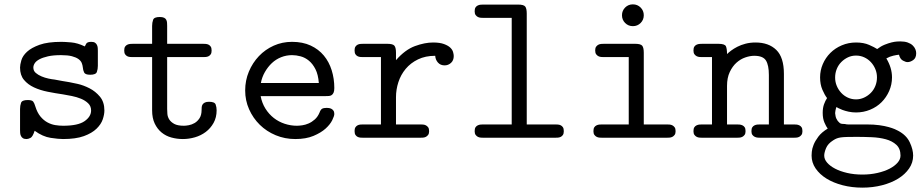

<svg xmlns="http://www.w3.org/2000/svg" viewBox="-20 -632 4240 881"><path d="M72 -132Q72 -147 76.5 -160Q81 -173 107 -173Q127 -173 132.5 -165.5Q138 -158 142 -144Q151 -115 165.5 -97.5Q180 -80 197.5 -70.5Q215 -61 233.5 -58Q252 -55 270 -55Q338 -55 368 -76Q398 -97 398 -125Q398 -145 384.5 -158Q371 -171 351.5 -179Q332 -187 309.5 -191.5Q287 -196 269 -199Q234 -204 199 -211Q164 -218 136 -231Q108 -244 90 -265.5Q72 -287 72 -322Q72 -335 78 -355.5Q84 -376 104 -394.5Q124 -413 161.5 -426.5Q199 -440 262 -440Q276 -440 306 -437.5Q336 -435 369 -419Q371 -424 376 -432Q381 -440 399 -440Q410 -440 416 -436Q422 -432 425 -425.5Q428 -419 428.5 -412Q429 -405 429 -399V-330Q429 -315 424.5 -302Q420 -289 394 -289Q371 -289 366 -299.5Q361 -310 360 -323Q359 -333 355 -343Q351 -353 340 -361Q329 -369 310 -374Q291 -379 260 -379Q224 -379 200 -373.5Q176 -368 161 -360Q146 -352 139.5 -342Q133 -332 133 -322Q133 -307 144 -297.5Q155 -288 170.5 -281.5Q186 -275 202.5 -271.5Q219 -268 230 -267Q249 -263 265 -260.5Q281 -258 298 -255Q310 -253 336.5 -247Q363 -241 390.5 -227Q418 -213 438.5 -188.5Q459 -164 459 -125Q459 -107 451.5 -84.5Q444 -62 423 -41.5Q402 -21 365 -7.5Q328 6 269 6Q248 6 212 0.5Q176 -5 139 -32Q130 -4 119.5 1Q109 6 102 6Q91 6 85 2Q79 -2 76 -8.5Q73 -15 72.5 -22Q72 -29 72 -35Z M550 -400Q550 -412 554 -418Q558 -424 564.5 -427Q571 -430 578 -430.5Q585 -431 591 -431H678V-513Q678 -528 682.5 -541Q687 -554 713 -554Q726 -554 733 -550.5Q740 -547 743 -541Q746 -535 746.5 -527.5Q747 -520 747 -513V-431H911Q917 -431 924 -430.5Q931 -430 937 -427Q943 -424 947 -418Q951 -412 951 -400Q951 -389 947 -383Q943 -377 937 -374Q931 -371 924 -370.5Q917 -370 911 -370H747V-132Q747 -123 748 -109.5Q749 -96 756.5 -84Q764 -72 779.5 -63.5Q795 -55 824 -55Q833 -55 846.5 -57.5Q860 -60 873 -67.5Q886 -75 895.5 -89.5Q905 -104 905 -127Q905 -133 905.5 -140Q906 -147 909.5 -152.5Q913 -158 920 -161.5Q927 -165 939 -165Q965 -165 969.5 -152.5Q974 -140 974 -126Q974 -93 960 -68Q946 -43 924 -26.5Q902 -10 874.5 -2Q847 6 819 6Q792 6 766.5 -1Q741 -8 721.5 -24Q702 -40 690 -65Q678 -90 678 -126V-370H590Q584 -370 577 -370.5Q570 -371 564 -374Q558 -377 554 -383Q550 -389 550 -400Z M1105 -217Q1105 -263 1122 -303.5Q1139 -344 1168 -374.5Q1197 -405 1236 -422.5Q1275 -440 1320 -440Q1369 -440 1405.5 -423Q1442 -406 1466 -377Q1490 -348 1502 -309.5Q1514 -271 1514 -228Q1514 -214 1510.5 -206.5Q1507 -199 1501.5 -195.5Q1496 -192 1489 -191.5Q1482 -191 1474 -191H1176Q1182 -159 1198 -133.5Q1214 -108 1236.5 -90.5Q1259 -73 1286.5 -64Q1314 -55 1342 -55Q1352 -55 1366.5 -57Q1381 -59 1396 -65.5Q1411 -72 1424.5 -84Q1438 -96 1446 -115Q1451 -129 1458 -133Q1465 -137 1479 -137Q1481 -137 1487 -136.5Q1493 -136 1499 -133.5Q1505 -131 1509.5 -125Q1514 -119 1514 -109Q1514 -100 1504.5 -80.5Q1495 -61 1474 -42Q1453 -23 1418.5 -8.5Q1384 6 1335 6Q1287 6 1245 -11.5Q1203 -29 1172 -59.5Q1141 -90 1123 -130.5Q1105 -171 1105 -217ZM1443 -251Q1440 -290 1427.5 -314.5Q1415 -339 1397.5 -353.5Q1380 -368 1359.5 -373.5Q1339 -379 1320 -379Q1294 -379 1270 -369.5Q1246 -360 1227.5 -342.5Q1209 -325 1195.5 -301.5Q1182 -278 1177 -251Z M1607 -31Q1607 -42 1611 -48Q1615 -54 1621 -57Q1627 -60 1634 -60.5Q1641 -61 1647 -61H1728V-370H1647Q1641 -370 1634 -370.5Q1627 -371 1621 -374Q1615 -377 1611 -383Q1607 -389 1607 -401Q1607 -412 1611 -418Q1615 -424 1621 -427Q1627 -430 1634 -430.5Q1641 -431 1647 -431H1757Q1783 -431 1790 -422Q1797 -413 1797 -390V-356Q1839 -404 1884 -420.5Q1929 -437 1967 -437Q1998 -437 2017 -430Q2036 -423 2046 -413.5Q2056 -404 2059 -393Q2062 -382 2062 -375Q2062 -355 2049.5 -343.5Q2037 -332 2020 -332Q2001 -332 1989.5 -345Q1978 -358 1977 -376Q1932 -376 1898 -359.5Q1864 -343 1841.5 -316Q1819 -289 1808 -255Q1797 -221 1797 -186V-61H1908Q1914 -61 1921 -60.5Q1928 -60 1934 -57Q1940 -54 1944.5 -48Q1949 -42 1949 -30Q1949 -19 1944.5 -13Q1940 -7 1934 -4Q1928 -1 1921 -0.5Q1914 0 1908 0H1647Q1641 0 1634 -0.5Q1627 -1 1621 -4Q1615 -7 1611 -13Q1607 -19 1607 -31Z M2158 -30Q2158 -42 2162 -48Q2166 -54 2172.5 -57Q2179 -60 2186 -60.5Q2193 -61 2199 -61H2328V-550H2198Q2193 -550 2186 -550.5Q2179 -551 2173 -554Q2167 -557 2162.5 -563Q2158 -569 2158 -580Q2158 -592 2162 -598Q2166 -604 2172.5 -607Q2179 -610 2186 -610.5Q2193 -611 2199 -611H2357Q2383 -611 2390 -602Q2397 -593 2397 -570V-61H2527Q2533 -61 2540 -60.5Q2547 -60 2553 -57Q2559 -54 2563 -48Q2567 -42 2567 -30Q2567 -19 2563 -13Q2559 -7 2553 -4Q2547 -1 2540 -0.5Q2533 0 2527 0H2198Q2193 0 2186 -0.5Q2179 -1 2173 -4Q2167 -7 2162.5 -13Q2158 -19 2158 -30Z M2834 -562Q2834 -583 2848.5 -597.5Q2863 -612 2884 -612Q2905 -612 2919.5 -597.5Q2934 -583 2934 -562Q2934 -541 2919.5 -526.5Q2905 -512 2884 -512Q2863 -512 2848.5 -526.5Q2834 -541 2834 -562ZM2703 -30Q2703 -42 2707 -48Q2711 -54 2717.5 -57Q2724 -60 2731 -60.5Q2738 -61 2744 -61H2865V-370H2752Q2746 -370 2739 -370.5Q2732 -371 2726 -374Q2720 -377 2715.5 -383Q2711 -389 2711 -401Q2711 -412 2715.5 -418Q2720 -424 2726 -427Q2732 -430 2739 -430.5Q2746 -431 2752 -431H2894Q2920 -431 2927 -422Q2934 -413 2934 -390V-61H3039Q3045 -61 3052 -60.5Q3059 -60 3065 -57Q3071 -54 3075.5 -48Q3080 -42 3080 -30Q3080 -19 3075.5 -13Q3071 -7 3065 -4Q3059 -1 3052 -0.5Q3045 0 3039 0H2744Q2738 0 2731 -0.5Q2724 -1 2718 -4Q2712 -7 2707.5 -13Q2703 -19 2703 -30Z M3162 -30Q3162 -42 3166 -48Q3170 -54 3176.5 -57Q3183 -60 3190 -60.5Q3197 -61 3203 -61H3247V-370H3202Q3197 -370 3190 -370.5Q3183 -371 3177 -374Q3171 -377 3166.5 -383Q3162 -389 3162 -400Q3162 -412 3166 -418Q3170 -424 3176.5 -427Q3183 -430 3190 -430.5Q3197 -431 3203 -431H3276Q3306 -431 3311 -419.5Q3316 -408 3316 -384Q3323 -391 3335 -400Q3347 -409 3363.5 -417.5Q3380 -426 3401 -431.5Q3422 -437 3447 -437Q3507 -437 3542 -403Q3577 -369 3577 -293V-61H3621Q3627 -61 3634 -60.5Q3641 -60 3647.5 -57Q3654 -54 3658 -48Q3662 -42 3662 -30Q3662 -19 3657.5 -13Q3653 -7 3647 -4Q3641 -1 3634 -0.5Q3627 0 3622 0H3469Q3464 0 3457 -0.5Q3450 -1 3443.5 -4Q3437 -7 3432.5 -13Q3428 -19 3428 -30Q3428 -42 3432 -48Q3436 -54 3442.5 -57Q3449 -60 3456 -60.5Q3463 -61 3469 -61H3508V-288Q3508 -333 3494.5 -354.5Q3481 -376 3441 -376Q3422 -376 3400 -368.5Q3378 -361 3359.5 -344.5Q3341 -328 3328.5 -301.5Q3316 -275 3316 -238V-61H3360Q3366 -61 3373 -60.5Q3380 -60 3386.5 -57Q3393 -54 3397 -48Q3401 -42 3401 -30Q3401 -19 3396.5 -13Q3392 -7 3386 -4Q3380 -1 3373 -0.5Q3366 0 3361 0H3202Q3197 0 3190 -0.5Q3183 -1 3177 -4Q3171 -7 3166.5 -13Q3162 -19 3162 -30Z M3704 82Q3704 78 3705 64.5Q3706 51 3713 33Q3720 15 3735 -5Q3750 -25 3778 -42Q3771 -51 3763 -69.5Q3755 -88 3755 -114Q3755 -137 3761 -153.5Q3767 -170 3775 -182Q3764 -196 3753.5 -220.5Q3743 -245 3743 -277Q3743 -309 3755.5 -338Q3768 -367 3790 -389Q3812 -411 3842.5 -424Q3873 -437 3908 -437Q3943 -437 3968 -426Q3993 -415 4005 -407Q4022 -420 4039.5 -427Q4057 -434 4071.5 -437.5Q4086 -441 4096.5 -441.5Q4107 -442 4111 -442Q4131 -442 4145 -437Q4159 -432 4167.5 -424Q4176 -416 4180 -406.5Q4184 -397 4184 -388Q4184 -366 4170.5 -356.5Q4157 -347 4144 -347Q4136 -347 4123 -354Q4110 -361 4105 -381Q4095 -380 4079 -376.5Q4063 -373 4047 -364Q4073 -321 4073 -277Q4073 -244 4060 -214.5Q4047 -185 4025 -163Q4003 -141 3972.5 -128.5Q3942 -116 3908 -116Q3890 -116 3874 -119.5Q3858 -123 3846 -127.5Q3834 -132 3826.5 -136Q3819 -140 3818 -141Q3815 -133 3813.5 -124.5Q3812 -116 3812 -113Q3812 -111 3814 -99.5Q3816 -88 3824 -77Q3833 -66 3839.5 -64.5Q3846 -63 3857 -63Q3863 -61 3871.5 -61Q3880 -61 3886 -61H3956Q3990 -61 4015 -57.5Q4040 -54 4057.5 -49Q4075 -44 4085.5 -39.5Q4096 -35 4101 -32Q4139 -12 4154.5 21Q4170 54 4170 82Q4170 114 4151.5 141Q4133 168 4101.5 187.5Q4070 207 4027.5 218Q3985 229 3937 229Q3889 229 3846.5 218Q3804 207 3772.5 187.5Q3741 168 3722.5 141Q3704 114 3704 82ZM3762 82Q3762 99 3775.5 114.5Q3789 130 3812 142Q3835 154 3867 161.5Q3899 169 3937 169Q3974 169 4006.5 161.5Q4039 154 4062 142Q4085 130 4098.5 114.5Q4112 99 4112 82Q4112 50 4093 32.5Q4074 15 4044.5 7Q4015 -1 3979 -2.5Q3943 -4 3910 -4Q3883 -4 3866 -3.5Q3849 -3 3838.5 -1.5Q3828 0 3820 3Q3812 6 3803 12Q3779 27 3770.5 47.5Q3762 68 3762 82ZM3812 -276Q3812 -256 3819.5 -238Q3827 -220 3840 -206Q3853 -192 3870.5 -184Q3888 -176 3908 -176Q3927 -176 3944.5 -184Q3962 -192 3975.5 -205.5Q3989 -219 3996.5 -237.5Q4004 -256 4004 -277Q4004 -297 3996.5 -315Q3989 -333 3976 -347Q3963 -361 3945.5 -369Q3928 -377 3908 -377Q3888 -377 3871 -369Q3854 -361 3840.5 -347.5Q3827 -334 3819.5 -315.5Q3812 -297 3812 -276Z"/></svg>

Font: CMU Typewriter Custom
Style: Regular
Weight: 500
Monospace: yes
Version: Version 0.7.0